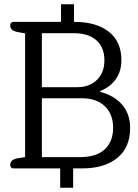

<svg xmlns="http://www.w3.org/2000/svg" viewBox="-20 -792 648 903"><path d="M263 0H42Q36 0 32 -4.5Q28 -9 28 -17Q28 -42 65 -48L98 -53V-635L65 -641Q28 -647 28 -672Q28 -680 32 -684.5Q36 -689 42 -689H267V-772H328V-689H331Q433 -689 492 -642.5Q551 -596 551 -509Q551 -457 524.5 -419.5Q498 -382 451 -364V-360Q517 -343 554.5 -299.5Q592 -256 592 -190Q592 -98 531.5 -49Q471 0 367 0H324V91H263ZM344 -382Q400 -382 435.5 -416Q471 -450 471 -508Q471 -569 433.5 -602.5Q396 -636 326 -636H177V-382ZM356 -53Q433 -53 472.5 -89.5Q512 -126 512 -191Q512 -255 473 -292.5Q434 -330 364 -330H177V-53Z"/></svg>

Font: Maitree
Style: Regular
Weight: 400
Designer: CadsonDemak Team
Foundry: CadsonDemak
Version: Version 1.001